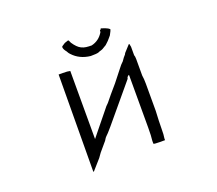

<svg xmlns="http://www.w3.org/2000/svg" viewBox="-131 -952 1322 1170"><g transform="rotate(-20 529.5 -367.5)"><path d="M753.9 -621.1H757.8L761.7 -601.6V-589.8V-585.9V-578.1V-562.5V-546.9Q765.6 -539.1 765.6 -519.5V-507.8V-492.2V-414.1Q769.5 -390.6 769.5 -359.4Q769.5 -328.1 769.5 -296.9V-246.1V-183.6Q765.6 -113.3 765.6 -70.3Q765.6 -27.3 761.7 -7.8V-3.9V3.9H726.6Q691.4 3.9 687.5 0V-19.5Q691.4 -46.9 691.4 -103.5Q691.4 -160.2 691.4 -242.2V-316.4V-363.3V-410.2V-425.8V-445.3L683.6 -441.4Q675.8 -433.6 675.8 -425.8L476.6 -187.5L449.2 -156.2L441.4 -148.4L433.6 -140.6Q425.8 -132.8 421.9 -125Q418 -117.2 410.2 -109.4L367.2 -58.6L347.7 -31.2L289.1 35.2H285.2V31.2L289.1 -589.8V-593.8H316.4Q347.7 -593.8 363.3 -589.8V-585.9V-148.4L429.7 -230.5L480.5 -293L496.1 -312.5L503.9 -320.3L511.7 -328.1Q527.3 -347.7 546.9 -371.1Q566.4 -394.5 593.8 -425.8L652.3 -500L668 -519.5L683.6 -535.2Q699.2 -558.6 710.9 -570.3L714.8 -578.1ZM414.1 -769.5Q418 -769.5 425.8 -750Q449.2 -714.8 472.7 -703.1Q488.3 -695.3 503.9 -693.4Q519.5 -691.4 539.1 -691.4Q589.8 -703.1 617.2 -750V-757.8L621.1 -765.6V-761.7L625 -765.6V-769.5H628.9L652.3 -761.7Q671.9 -753.9 679.7 -746.1Q679.7 -738.3 664.1 -710.9Q660.2 -707 654.3 -699.2Q648.4 -691.4 640.6 -683.6Q617.2 -660.2 613.3 -660.2L593.8 -648.4Q585.9 -644.5 578.1 -642.6Q570.3 -640.6 562.5 -636.7Q550.8 -632.8 511.7 -632.8Q441.4 -640.6 398.4 -687.5Q390.6 -695.3 386.7 -703.1Q382.8 -710.9 378.9 -714.8Q367.2 -730.5 367.2 -742.2Q363.3 -746.1 390.6 -761.7Z"/></g></svg>

Font: 和音 by 宁静之雨，公众号njzyshare
Style: Regular
Weight: 400
Designer: Steve Matteson
Foundry: Ascender Corporation
Version: Version 6.00;June 8, 2018;FontCreator 11.0.0.2388 32-bit